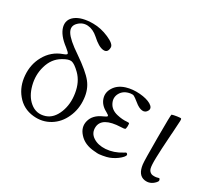

<svg xmlns="http://www.w3.org/2000/svg" viewBox="-141 -1083 1574 1393"><g transform="rotate(30 646.0 -386.0)"><path d="M385.7 -18.6Q446.3 -55.7 477.5 -125Q510.7 -196.3 502 -280.3Q495.1 -354.5 453.6 -406.7Q412.1 -459 300.8 -535.2Q203.1 -600.6 176.3 -644.5Q149.4 -688.5 184.6 -723.6Q217.8 -756.8 262.2 -753.4Q306.6 -750 348.6 -712.9Q406.2 -660.2 445.3 -656.7Q484.4 -653.3 484.4 -700.2Q484.4 -728.5 418.5 -757.3Q352.5 -786.1 288.1 -786.1Q191.4 -786.1 142.6 -748Q96.7 -711.9 110.4 -655.3Q126 -595.7 203.1 -538.1Q235.4 -512.7 236.3 -503.9Q237.3 -495.1 209 -485.4Q124 -455.1 80.1 -375Q40 -302.7 46.9 -214.4Q53.7 -126 104.5 -64.5Q159.2 2.9 247.1 11.7Q323.2 19.5 385.7 -18.6ZM199.2 -55.7Q149.4 -96.7 128.9 -175.8Q108.4 -254.9 129.9 -329.1Q152.3 -410.2 217.8 -448.2Q262.7 -475.6 288.6 -470.7Q314.5 -465.8 358.4 -422.9Q412.1 -370.1 425.8 -282.2Q439.5 -198.2 412.1 -127Q382.8 -51.8 323.2 -32.2Q253.9 -9.8 199.2 -55.7Z M876 -2.9Q918.9 -19.5 951.7 -48.8Q984.4 -78.1 972.7 -89.8Q967.8 -95.7 963.9 -95.2Q960 -94.7 946.3 -85.9Q885.7 -47.9 819.3 -43Q756.8 -39.1 715.8 -66.4Q673.8 -93.8 676.8 -144.5Q682.6 -230.5 836.9 -236.3Q865.2 -237.3 870.1 -240.7Q875 -244.1 876 -263.7Q876 -264.6 876 -267.6Q876 -287.1 874 -290Q872.1 -293 858.4 -292Q855.5 -292 854.5 -292Q818.4 -288.1 772.5 -298.8Q717.8 -311.5 697.3 -354.5Q677.7 -394.5 698.2 -432.6Q720.7 -473.6 775.4 -482.4Q793 -485.4 804.2 -480Q815.4 -474.6 845.7 -450.2Q881.8 -419.9 909.7 -417.5Q937.5 -415 950.7 -441.4Q963.9 -467.8 927.7 -489.3Q893.6 -508.8 835 -513.7Q774.4 -518.6 722.7 -502.9Q663.1 -484.4 635.7 -439.5Q609.4 -397.5 623 -353.5Q637.7 -305.7 690.4 -278.3Q715.8 -264.6 714.8 -257.8Q713.9 -251 686.5 -239.3Q614.3 -208 599.6 -147.5Q585.9 -91.8 628.9 -44.9Q673.8 5.9 756.8 11.7Q762.7 12.7 772.5 12.7L779.3 13.7Q791 15.6 824.7 9.8Q858.4 3.9 876 -2.9Z M1260.7 -19.5Q1269.5 -29.3 1271 -35.2Q1272.5 -41 1268.6 -48.8Q1265.6 -53.7 1262.7 -54.7Q1258.8 -54.7 1249.5 -51.3Q1240.2 -47.9 1223.6 -47.9Q1206.1 -47.9 1199.2 -51.8Q1179.7 -61.5 1173.8 -83Q1167 -107.4 1168.9 -172.9Q1169.9 -229.5 1179.7 -374Q1179.7 -377 1180.7 -383.8Q1186.5 -473.6 1187 -489.3Q1187.5 -504.9 1184.1 -508.3Q1180.7 -511.7 1151.9 -507.3Q1123 -502.9 1109.4 -498Q1105.5 -497.1 1105.5 -304.2Q1105.5 -111.3 1109.4 -82Q1120.1 2.9 1178.7 11.7Q1225.6 18.6 1260.7 -19.5Z"/></g></svg>

Font: Bpmf GenWan Min R
Style: R
Weight: 400
Foundry: But Ko
Version: Version 1.320